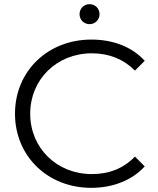

<svg xmlns="http://www.w3.org/2000/svg" viewBox="-20 -896 759 922"><path d="M418 6C522 6 614 -30 675 -97L628 -144C574 -88 505 -60 421 -60C253 -60 125 -185 125 -350C125 -515 253 -640 421 -640C504 -640 573 -612 628 -557L675 -604C614 -671 523 -706 419 -706C209 -706 52 -554 52 -350C52 -146 209 6 418 6ZM362 -828C362 -801 383 -780 410 -780C437 -780 458 -801 458 -828C458 -855 437 -876 410 -876C383 -876 362 -855 362 -828Z"/></svg>

Font: Malon Grotesk
Style: Regular
Weight: 400
Designer: Julieta Ulanovsky
Foundry: Julieta Ulanovsky
Version: Version 7.200